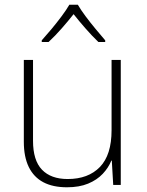

<svg xmlns="http://www.w3.org/2000/svg" viewBox="-20 -784 622 814"><path d="M264 10Q204 10 163.5 -11.5Q123 -33 102 -76Q81 -119 81 -183V-530H120V-187Q120 -104 158 -64.5Q196 -25 267 -25Q354 -25 403.5 -76Q453 -127 453 -232V-530H492V0H460L454 -103H452Q440 -73 415.5 -47Q391 -21 353.5 -5.5Q316 10 264 10ZM310 -764Q322 -743 342.5 -715.5Q363 -688 385.5 -661Q408 -634 426 -613V-606H397Q370 -632 342 -664Q314 -696 292 -724Q270 -696 242 -664Q214 -632 186 -606H157V-613Q176 -634 198.5 -661Q221 -688 241.5 -715.5Q262 -743 274 -764Z"/></svg>

Font: Noto Sans Symbols ExtraLight
Style: Regular
Weight: 250
Version: Version 2.002